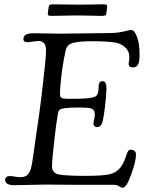

<svg xmlns="http://www.w3.org/2000/svg" viewBox="-20 -857 668 892"><path d="M331.5 -785.2Q306.6 -785.2 272.5 -784.2Q238.3 -783.2 220.7 -783.2Q209.5 -783.2 205.3 -785.4Q201.2 -787.6 202.1 -794.9L206.1 -825.2Q207 -832.5 211.7 -834.7Q216.3 -836.9 227.5 -836.9Q245.1 -836.9 278.8 -836.2Q312.5 -835.4 337.4 -835.4H348.1Q379.9 -835.4 411.4 -836.2Q442.9 -836.9 459.5 -836.9Q470.7 -836.9 474.9 -834.7Q479 -832.5 478 -825.2L474.1 -794.9Q473.1 -787.6 468.5 -785.4Q463.9 -783.2 452.6 -783.2Q436 -783.2 404.8 -784.2Q373.5 -785.2 341.8 -785.2ZM188.5 0.5Q167 0.5 117.4 2Q67.9 3.4 46.9 3.4Q3.9 3.4 3.9 -22Q3.9 -29.8 10 -34.4Q16.1 -39.1 26.4 -39.1Q34.2 -39.1 49.6 -36.4Q64.9 -33.7 72.3 -33.7Q88.9 -33.7 99.4 -39.1Q109.9 -44.4 117.7 -59.1Q121.1 -64.9 123.5 -73.5Q126 -82 128.4 -95.5Q130.9 -108.9 132.3 -119.6Q133.8 -130.4 137 -152.6Q140.1 -174.8 142.1 -189Q165 -341.8 172.9 -410.2Q175.3 -432.1 179 -464.4Q182.6 -496.6 184.3 -511.5Q186 -526.4 188.2 -547.1Q190.4 -567.9 191.4 -578.9Q192.4 -589.8 193.1 -601.8Q193.8 -613.8 193.8 -623Q193.8 -666.5 158.7 -666.5Q149.4 -666.5 132.3 -663.8Q115.2 -661.1 111.3 -661.1Q100.1 -661.1 94.5 -663.8Q88.9 -666.5 88.9 -676.3Q88.9 -702.6 137.2 -702.6Q152.3 -702.6 190.9 -701.7Q229.5 -700.7 256.8 -700.7Q287.6 -700.7 366.2 -701.9Q444.8 -703.1 474.6 -703.1Q522.5 -703.1 553.5 -710.4Q584.5 -717.8 588.9 -717.8Q605 -717.8 616.7 -685.3Q628.4 -652.8 628.4 -604.5Q628.4 -569.8 621.3 -556.9Q614.3 -543.9 596.7 -543.9Q577.6 -543.9 577.6 -560.1Q577.6 -563.5 579.3 -573.7Q581.1 -584 581.1 -591.3Q581.1 -618.2 562.3 -636.5Q543.5 -654.8 512.2 -659.7Q475.1 -665.5 405.3 -665.5Q346.7 -665.5 318.6 -657.5Q290.5 -649.4 284.7 -622.1Q264.2 -525.9 258.8 -434.1Q257.8 -416 260.5 -408.9Q263.2 -401.9 273.4 -399.9Q289.1 -396.5 351.1 -398.4Q403.3 -399.9 420.4 -407.5Q437.5 -415 437.5 -440.9Q437.5 -454.6 438.5 -461.9Q439.5 -469.2 443.6 -474.6Q447.8 -480 455.6 -480Q466.3 -480 470.5 -471.2Q474.6 -462.4 474.6 -442.9Q474.6 -419.4 467.3 -357.9Q460 -299.3 453.4 -283Q446.8 -266.6 430.2 -266.6Q422.9 -266.6 418.5 -271.2Q414.1 -275.9 414.1 -283.2Q414.1 -288.1 417.2 -301.8Q420.4 -315.4 420.4 -324.7Q420.4 -346.2 406.7 -351.8Q393.1 -357.4 352.5 -357.4Q302.2 -357.4 282.2 -354.7Q262.2 -352.1 256.6 -346.7Q251 -341.3 248.5 -325.7Q240.2 -275.4 234.4 -223.1Q221.7 -117.7 221.7 -82.5Q221.7 -67.9 230.7 -58.3Q239.7 -48.8 250.5 -46.9Q285.6 -40 376 -40Q456.1 -40 488.8 -47.4Q531.7 -56.6 553.7 -101.6Q559.6 -113.3 565.2 -130.6Q570.8 -147.9 575 -154.8Q579.1 -161.6 585.9 -161.6Q597.7 -161.6 604.7 -155.8Q611.8 -149.9 611.8 -139.2Q611.8 -107.9 589.6 -46.4Q567.4 15.1 550.3 15.1Q542.5 15.1 533.2 8.3Q523.9 1.5 508.3 1.5H321.8Q299.8 1.5 254.6 1Q209.5 0.5 188.5 0.5Z"/></svg>

Font: Cooper*
Style: Italic
Weight: 400
Italic angle: -7°
Designer: Owen Earl
Foundry: indestructible type*
Version: Version 0.001